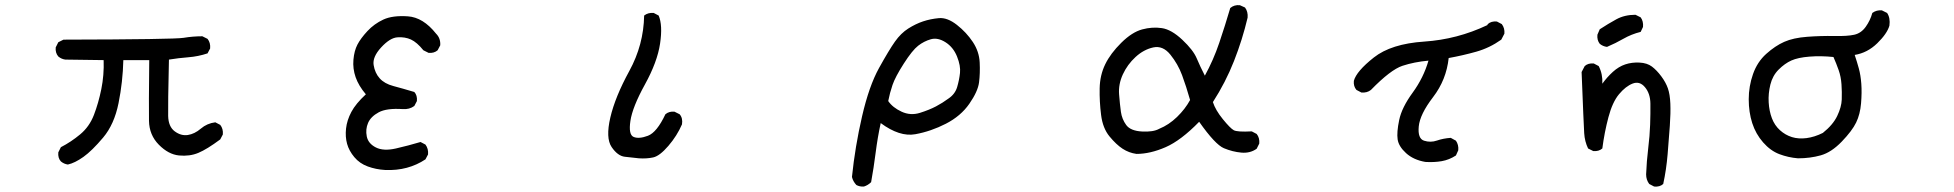

<svg xmlns="http://www.w3.org/2000/svg" viewBox="-20 -590 7540 741"><path d="M242 45Q227 43 215 33Q203 20 205 -2L215 -22Q254 -42 289.5 -71.5Q325 -101 342.5 -146.5Q360 -192 371 -246Q382 -300 380 -358L232 -360Q217 -362 205 -372Q193 -386 195 -407L205 -427L225 -437Q653 -438 688.5 -444Q724 -450 761 -450L781 -440Q793 -425 791 -403L781 -384Q745 -372 707 -369Q669 -366 632 -360Q628 -184 629 -142.5Q630 -101 654.5 -83Q679 -65 705 -69Q731 -73 755 -93.5Q779 -114 811 -118L830 -108Q842 -93 840 -71L830 -52Q779 -14 745.5 0Q712 14 671 10Q630 6 593 -31.5Q556 -69 555 -123.5Q554 -178 556 -358H456Q454 -274 437.5 -192Q421 -110 378 -59Q335 -8 302 15.5Q269 39 242 45Z M1466 66Q1431 64 1399.5 52.5Q1368 41 1347.5 16.5Q1327 -8 1319.5 -35Q1312 -62 1315.5 -94Q1319 -126 1336 -158Q1353 -190 1392 -226Q1364 -259 1352.5 -292Q1341 -325 1344 -359.5Q1347 -394 1359.5 -418Q1372 -442 1398 -470Q1424 -498 1459.5 -514.5Q1495 -531 1554 -527Q1613 -523 1663 -460Q1681 -442 1679 -415L1669 -396Q1655 -384 1634 -386L1614 -396Q1589 -427 1566 -437.5Q1543 -448 1514 -446Q1485 -444 1451 -407Q1417 -370 1422 -339Q1427 -308 1445.5 -287.5Q1464 -267 1498 -258Q1532 -249 1579 -235Q1591 -222 1589 -200L1579 -181Q1560 -167 1534 -169Q1472 -173 1441.5 -156.5Q1411 -140 1400.5 -115.5Q1390 -91 1395.5 -63.5Q1401 -36 1430.5 -21Q1460 -6 1508 -17Q1556 -28 1603 -42L1622 -32Q1634 -16 1632 6L1622 25Q1589 47 1550 57.5Q1511 68 1466 66Z M2446 21Q2419 18 2391.5 15Q2364 12 2340.5 -22.5Q2317 -57 2335.5 -136.5Q2354 -216 2409 -316.5Q2464 -417 2466 -530Q2481 -542 2503 -540L2522 -530Q2538 -493 2527.5 -422Q2517 -351 2469 -264Q2421 -177 2413 -123.5Q2405 -70 2425.5 -61.5Q2446 -53 2480.5 -66Q2515 -79 2548 -149Q2562 -161 2583 -159L2603 -149Q2616 -134 2612 -110Q2593 -66 2559.5 -27Q2526 12 2501 17.5Q2476 23 2446 21Z M3314 130Q3298 131 3285 124Q3272 110 3268 93Q3280 -24 3307 -141Q3334 -258 3372.5 -327.5Q3411 -397 3434 -429.5Q3457 -462 3485.5 -480Q3514 -498 3542.5 -507.5Q3571 -517 3603.5 -520Q3636 -523 3673 -494Q3710 -465 3734.5 -428Q3759 -391 3761 -349Q3763 -307 3758.5 -272Q3754 -237 3721 -189.5Q3688 -142 3630.5 -112.5Q3573 -83 3512.5 -72Q3452 -61 3379 -115Q3367 -60 3359.5 -1Q3352 58 3342 113Q3330 125 3314 130ZM3641 -210Q3666 -227 3674 -254Q3682 -281 3685 -308.5Q3688 -336 3673.5 -372Q3659 -408 3629 -427Q3599 -446 3572.5 -438.5Q3546 -431 3523.5 -413.5Q3501 -396 3468 -344.5Q3435 -293 3424.5 -262Q3414 -231 3408 -200Q3425 -175 3459.5 -159Q3494 -143 3530.5 -154.5Q3567 -166 3592.5 -179.5Q3618 -193 3641 -210Z M4366 4Q4337 0 4312.5 -16Q4288 -32 4262 -63.5Q4236 -95 4229.5 -146.5Q4223 -198 4224 -249Q4225 -300 4245.5 -342Q4266 -384 4307.5 -425Q4349 -466 4388 -476.5Q4427 -487 4464 -481.5Q4501 -476 4543 -436.5Q4585 -397 4598.5 -365Q4612 -333 4630 -298Q4663 -358 4685.5 -424.5Q4708 -491 4728 -559Q4743 -572 4765 -570L4785 -561Q4797 -545 4795 -522Q4775 -437 4742.5 -354.5Q4710 -272 4661 -196Q4671 -165 4699.5 -130Q4728 -95 4741.5 -87.5Q4755 -80 4811 -83L4830 -73Q4842 -58 4840 -36L4830 -16Q4805 2 4771 -1Q4737 -4 4703.5 -18Q4670 -32 4608 -120Q4538 -48 4478.5 -22Q4419 4 4366 4ZM4454 -93Q4491 -108 4522.5 -138.5Q4554 -169 4573 -204Q4558 -257 4542 -300Q4526 -343 4497 -379Q4468 -415 4431 -407Q4394 -399 4362.5 -370Q4331 -341 4313.5 -303Q4296 -265 4299 -226Q4302 -187 4306 -158.5Q4310 -130 4326.5 -107.5Q4343 -85 4387 -82.5Q4431 -80 4454 -93Z M5481 35Q5435 27 5406.5 1Q5378 -25 5374 -52Q5370 -79 5380 -127Q5390 -175 5432 -232.5Q5474 -290 5493 -356Q5438 -351 5392.5 -336Q5347 -321 5271 -243Q5256 -231 5234 -233L5215 -243Q5203 -257 5205 -278Q5215 -315 5282 -368Q5349 -421 5476.5 -429.5Q5604 -438 5720 -493L5722 -497Q5735 -509 5757 -507L5776 -497Q5788 -481 5786 -460L5774 -437Q5729 -405 5677.5 -390.5Q5626 -376 5571 -366Q5562 -282 5511 -215.5Q5460 -149 5455.5 -102Q5451 -55 5476 -47Q5501 -39 5525.5 -47.5Q5550 -56 5579 -58L5599 -47Q5610 -31 5608 -10L5599 10Q5573 27 5544 32Q5515 37 5481 35Z M6364 130 6345 120Q6333 104 6333 83Q6335 32 6341 -17Q6347 -66 6348.5 -109Q6350 -152 6349.5 -190.5Q6349 -229 6328.5 -253.5Q6308 -278 6281 -267.5Q6254 -257 6228.5 -226.5Q6203 -196 6187.5 -137.5Q6172 -79 6164 -17Q6150 -5 6129 -7L6109 -17Q6096 -44 6094 -76Q6092 -108 6084 -312L6096 -335Q6109 -347 6131 -345L6150 -335Q6166 -304 6164 -267Q6182 -292 6204.5 -312.5Q6227 -333 6252.5 -341.5Q6278 -350 6307.5 -348.5Q6337 -347 6355.5 -333Q6374 -319 6391.5 -295.5Q6409 -272 6417 -249Q6425 -226 6426.5 -190Q6428 -154 6424.5 -104.5Q6421 -55 6416 5Q6411 65 6399 120Q6386 132 6364 130ZM6182 -409Q6166 -411 6154 -421Q6143 -435 6145 -456L6154 -477Q6186 -498 6218 -515.5Q6250 -533 6292 -533L6312 -523Q6323 -508 6321 -486L6312 -467Q6276 -458 6245.5 -440.5Q6215 -423 6182 -409Z M6919 21Q6882 18 6847.5 5Q6813 -8 6784.5 -40.5Q6756 -73 6742.5 -115Q6729 -157 6729 -207Q6729 -257 6745.5 -304Q6762 -351 6796.5 -382Q6831 -413 6866 -428.5Q6901 -444 6954.5 -448Q7008 -452 7059 -451Q7110 -450 7136.5 -456Q7163 -462 7180.5 -486.5Q7198 -511 7206 -540Q7222 -552 7243 -550L7263 -540Q7276 -521 7272 -491Q7263 -460 7225 -423Q7187 -386 7138 -378Q7147 -351 7154 -325.5Q7161 -300 7163.5 -266.5Q7166 -233 7162.5 -191Q7159 -149 7143.5 -117Q7128 -85 7088 -43.5Q7048 -2 7007 9.5Q6966 21 6919 21ZM7015 -77Q7054 -108 7070.5 -142.5Q7087 -177 7088 -206Q7089 -235 7087 -264.5Q7085 -294 7076 -319.5Q7067 -345 7056 -370Q7008 -375 6963.5 -371.5Q6919 -368 6893.5 -356.5Q6868 -345 6844.5 -321.5Q6821 -298 6812.5 -263.5Q6804 -229 6806 -195Q6808 -161 6818.5 -133.5Q6829 -106 6849.5 -87.5Q6870 -69 6895.5 -61Q6921 -53 6952 -57Q6983 -61 7015 -77Z"/></svg>

Font: Kosefont JP
Style: Regular
Weight: 400
Designer: Nozomi Seto 瀬戸のぞみ
Version: Version 3.00;June 19, 2020